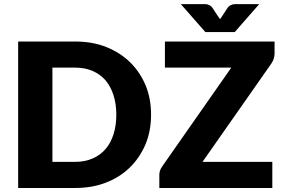

<svg xmlns="http://www.w3.org/2000/svg" viewBox="-20 -935 1407 955"><path d="M731.4 -364.3Q731.4 -285.2 704.6 -219.2Q676.3 -151.9 627.4 -103.5Q577.6 -54.2 508.3 -27.3Q439.9 0 353.5 0H70.3V-728.5H353.5Q439.9 -728.5 508.3 -701.2Q578.6 -672.9 627.4 -625Q676.8 -576.2 704.6 -509.8Q731.4 -443.8 731.4 -364.3ZM504.4 -536.1Q478.5 -565.4 439.9 -582.5Q401.9 -598.6 353.5 -598.6H240.7V-129.9H353.5Q402.3 -129.9 439.9 -146.5Q478.5 -163.1 504.4 -192.9Q530.3 -222.2 544.4 -266.6Q558.6 -310.5 558.6 -364.3Q558.6 -418 544.4 -461.9Q530.3 -505.9 504.4 -536.1ZM1345.7 -728.5V-667.5Q1345.7 -657.2 1341.3 -642.1Q1336.9 -629.9 1329.6 -618.7L987.3 -129.9H1334.5V0H772.5V-64.9Q772.5 -76.2 776.4 -87.9Q779.3 -96.2 787.6 -108.4L1130.4 -598.6H800.3V-728.5ZM1157.7 -914.6H1269.5L1147.5 -775.4H1001.5L879.4 -914.6H991.7H1002Q1011.2 -913.1 1013.7 -912.6Q1021.5 -909.7 1025.4 -907.2Q1031.7 -902.8 1036.1 -897L1065.4 -852.5Q1066.4 -851.1 1068.4 -848.9Q1070.3 -846.7 1070.3 -846.2Q1073.2 -841.3 1074.7 -839.4Q1076.2 -841.3 1079.1 -846.2Q1082 -850.1 1083.5 -852.5L1112.3 -896.5Q1118.2 -903.8 1123.5 -907.2Q1127 -909.2 1135.7 -912.6Q1139.6 -913.6 1147.5 -914.6Z"/></svg>

Font: Lato-ExtraBold
Style: Regular
Weight: 500
Designer: Lukasz Dziedzic with Adam Twardoch and Botio Nikoltchev
Foundry: tyPoland Lukasz Dziedzic
Version: ""